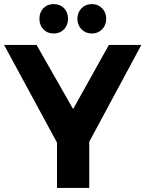

<svg xmlns="http://www.w3.org/2000/svg" viewBox="-23 -920 712 940"><path d="M170 -828Q170 -860 189.5 -880Q209 -900 240 -900Q271 -900 290.5 -880Q310 -860 310 -828Q310 -797 290.5 -776.5Q271 -756 240 -756Q209 -756 189.5 -776.5Q170 -797 170 -828ZM427 -756Q396 -756 376 -776.5Q356 -797 356 -828Q356 -859 376 -879.5Q396 -900 427 -900Q457 -900 477 -879.5Q497 -859 497 -828Q497 -797 477 -776.5Q457 -756 427 -756ZM669 -700 414 -226V0H256V-222L-3 -700H156L335 -386L510 -700Z"/></svg>

Font: Montserrat-Arabic SemiBold
Style: Regular
Weight: 600
Designer: Mohamed Gaber
Foundry: Kief Type Foundry
Version: Version 5.008;PS 005.008;hotconv 1.0.88;makeotf.lib2.5.64775